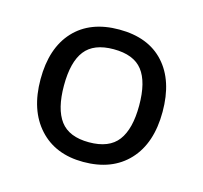

<svg xmlns="http://www.w3.org/2000/svg" viewBox="-62 -789 498 472"><g transform="rotate(15 187.5 -553.5)"><path d="M342.8 -554.2Q342.8 -474.1 301 -429.4Q259.3 -384.8 186 -384.8Q114.7 -384.8 73.5 -430.2Q32.2 -475.6 32.2 -554.2Q32.2 -633.8 73.2 -678Q114.3 -722.2 188 -722.2Q262.2 -722.2 302.5 -677.7Q342.8 -633.3 342.8 -554.2ZM91.8 -554.2Q91.8 -494.6 114 -464.8Q136.2 -435.1 187 -435.1Q238.3 -435.1 260.7 -464.8Q283.2 -494.6 283.2 -554.2Q283.2 -614.3 260.7 -643.1Q238.3 -671.9 187 -671.9Q136.7 -671.9 114.3 -643.1Q91.8 -614.3 91.8 -554.2Z"/></g></svg>

Font: HunimalSansv1.5
Style: Regular
Weight: 400
Foundry: Ascender Corporation
Version: Version 1.10